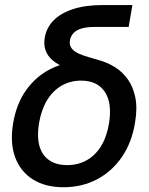

<svg xmlns="http://www.w3.org/2000/svg" viewBox="-20 -748 605 779"><path d="M237.8 11.7Q164.1 11.7 113.5 -20Q63 -51.8 41.5 -109.9Q20 -168 33.2 -247.6Q46.4 -327.1 86.9 -383.5Q127.4 -439.9 188 -469.5Q248.5 -499 321.8 -499L314.5 -453.6Q274.9 -461.9 244.1 -474.1Q213.4 -486.3 193.4 -503.4Q173.3 -520.5 165 -543.2Q156.7 -565.9 161.6 -595.2Q168.5 -635.7 197.5 -665.3Q226.6 -694.8 276.9 -711.2Q327.1 -727.5 397.5 -727.5H517.1L502 -638.7H364.3Q333 -638.7 311.8 -632.6Q290.5 -626.5 278.8 -614.3Q267.1 -602.1 263.7 -584.5Q260.7 -565.4 270 -552.7Q279.3 -540 297.4 -531.5Q315.4 -522.9 339.1 -516.4Q362.8 -509.8 387.7 -502Q418 -493.2 447 -475.1Q476.1 -457 497.8 -427.2Q519.5 -397.5 528.8 -353.8Q538.1 -310.1 527.8 -250Q514.6 -168.9 473.9 -110.1Q433.1 -51.3 372.3 -19.8Q311.5 11.7 237.8 11.7ZM252.4 -78.1Q296.4 -78.1 331.5 -97.7Q366.7 -117.2 390.1 -155.3Q413.6 -193.4 422.4 -248Q435.5 -330.6 405 -375.7Q374.5 -420.9 309.1 -420.9Q265.6 -420.9 230.2 -400.6Q194.8 -380.4 171.1 -341.6Q147.5 -302.7 138.2 -247.6Q125 -164.6 156 -121.3Q187 -78.1 252.4 -78.1Z"/></svg>

Font: Inter 28pt Medium
Style: Italic
Weight: 500
Italic angle: -9.3988°
Designer: Rasmus Andersson
Foundry: rsms
Version: Version 4.001;git-66647c0bb